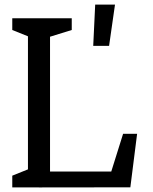

<svg xmlns="http://www.w3.org/2000/svg" viewBox="-20 -809 660 829"><path d="M33 -50.5 120.7 -85.8 100.7 -47.2V-691.7L120.7 -644.2L33 -679.5V-730H289.8V-679.5L176 -644.2L196 -694.7V0H33ZM149 -68.5H489.3L454.5 -49.5L511.5 -231.3H572L542.8 -0.2L148 0.3ZM391 -789H476.5L451 -611H382.5Z"/></svg>

Font: Monaspace Xenon Var
Style: Regular
Weight: 400
Designer: Riley Cran and the Lettermatic Team
Version: Version 1.000 (Monaspace Xenon Var)